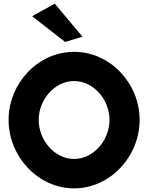

<svg xmlns="http://www.w3.org/2000/svg" viewBox="-20 -1009 816 1052"><path d="M432 -808 280 -989 156 -920 337 -779ZM192 -352C192 -464 280 -565 386 -565C492 -565 580 -464 580 -352C580 -240 492 -138 386 -138C280 -138 192 -240 192 -352ZM27 -352C27 -153 187 23 386 23C585 23 745 -153 745 -352C745 -551 585 -725 386 -725C187 -725 27 -551 27 -352Z"/></svg>

Font: Bluebird
Style: SfBd
Weight: 700
Designer: Jasper
Foundry: Cannot Into Space Fonts
Version: Version 0.98